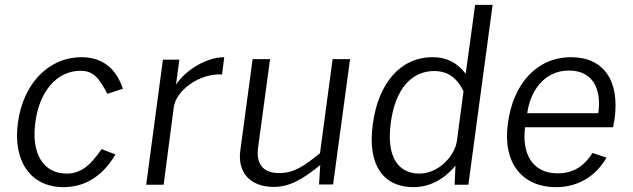

<svg xmlns="http://www.w3.org/2000/svg" viewBox="-20 -762 2612 792"><path d="M316 -526C179 -526 75 -415 54 -256C32 -98 106 10 242 10C337 10 409 -43 456 -125L399 -147C356 -84 317 -46 255 -46C157 -46 108 -131 126 -258C142 -384 214 -470 312 -470C367 -470 389 -438 423 -375L487 -396C462 -470 412 -526 316 -526Z M583 0H655L697 -321C706 -387 800 -460 896 -455L905 -526C835 -526 749 -477 706 -413L720 -516H652Z M1107 9C1172 10 1227 -21 1301 -81L1296 -1H1354L1424 -518H1352L1300 -130C1234 -77 1193 -48 1132 -48C1062 -48 1035 -89 1045 -156L1094 -518H1022L971 -139C960 -51 1011 8 1107 9Z M1686 10C1779 10 1838 -53 1859 -79L1855 0H1912L2012 -742H1940L1901 -458C1863 -506 1821 -526 1764 -526C1630 -526 1540 -416 1518 -251C1494 -80 1562 10 1686 10ZM1710 -46C1627 -46 1572 -109 1592 -255C1610 -395 1678 -469 1771 -469C1825 -469 1864 -443 1892 -386L1865 -182C1856 -117 1788 -46 1710 -46Z M2146 -237H2509L2515 -271C2537 -428 2471 -526 2336 -526C2196 -526 2097 -419 2075 -253C2052 -87 2137 10 2273 10C2359 10 2435 -30 2482 -112L2424 -131C2391 -79 2348 -47 2280 -47C2173 -47 2132 -133 2146 -237ZM2155 -295C2166 -382 2222 -471 2327 -471C2425 -471 2462 -396 2448 -295Z"/></svg>

Font: United Sans Light
Style: Italic
Weight: 300
Italic angle: -8°
Designer: Pablo Impallari, Rodrigo Fuenzalida (Modified by Dan O. Williams)
Version: Version 1.000;PS 001.000;hotconv 1.0.88;makeotf.lib2.5.64775